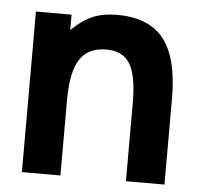

<svg xmlns="http://www.w3.org/2000/svg" viewBox="-45 -614 688 660"><g transform="rotate(5 299.0 -283.5)"><path d="M54 0V-554H177V-501Q214 -537 249.5 -552Q285 -567 333 -567Q443 -567 494.5 -502Q546 -437 546 -297V0H413V-271Q413 -364 388.5 -404.5Q364 -445 307 -445Q244 -445 215.5 -401Q187 -357 187 -261V0Z"/></g></svg>

Font: Involve
Style: Bold
Weight: 700
Designer: Stefan Peev
Foundry: Context Ltd.
Version: Version 1.001